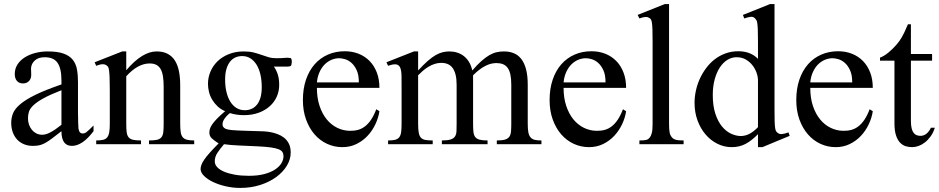

<svg xmlns="http://www.w3.org/2000/svg" viewBox="-20 -715 4655 952"><path d="M443.8 -64.5Q388.7 8.3 336.9 8.3Q326.2 8.3 316.7 4.9Q307.1 1.5 300 -6.8Q293 -15.1 288.8 -29.1Q284.7 -43 284.7 -64.5Q255.4 -41.5 236.1 -27.1Q216.8 -12.7 201.9 -4.9Q187 2.9 173.6 5.6Q160.2 8.3 142.6 8.3Q118.7 8.3 99.1 0.2Q79.6 -7.8 65.4 -22.7Q51.3 -37.6 43.5 -58.8Q35.6 -80.1 35.6 -106Q35.6 -130.9 44.7 -153.3Q53.7 -175.8 80.6 -198.5Q107.4 -221.2 156.2 -245.1Q205.1 -269 284.7 -296.4V-314.9Q284.7 -347.2 279.5 -369.1Q274.4 -391.1 264.2 -405Q253.9 -418.9 238.3 -425Q222.7 -431.2 201.2 -431.2Q170.4 -431.2 152.8 -415.3Q135.3 -399.4 133.8 -376.5L134.8 -347.2Q135.7 -326.2 124.3 -313.7Q112.8 -301.3 94.2 -301.3Q74.7 -301.3 64 -313.7Q53.2 -326.2 53.2 -348.1Q53.2 -374.5 66.7 -395.3Q80.1 -416 102.8 -430.4Q125.5 -444.8 155 -452.4Q184.6 -460 216.8 -460Q265.1 -460 294.7 -449.5Q324.2 -439 340.3 -419.2Q356.4 -399.4 361.6 -371.1Q366.7 -342.8 366.7 -307.6V-155.3Q366.7 -124 367.7 -104Q368.7 -84 369.1 -77.1Q371.6 -64 376.5 -58.6Q381.3 -53.2 390.6 -53.2Q395 -53.2 398.9 -54.4Q402.8 -55.7 408.2 -59.6Q413.6 -63.5 421.9 -71.3Q430.2 -79.1 443.8 -92.8ZM284.7 -267.6Q228 -245.6 195.1 -227.3Q162.1 -209 145 -192.4Q127.9 -175.8 123.3 -160.4Q118.7 -145 118.7 -128.9Q118.7 -111.3 124 -96.7Q129.4 -82 138.4 -71Q147.5 -60.1 159.9 -53.7Q172.4 -47.4 186.5 -46.9Q205.6 -45.9 229.7 -58.6Q253.9 -71.3 284.7 -96.2Z M718.8 0V-18.6Q743.7 -18.6 758.1 -21.7Q772.5 -24.9 780 -33.9Q787.6 -43 789.6 -59.1Q791.5 -75.2 791.5 -101.1V-283.7Q791.5 -314 788.1 -336.2Q784.7 -358.4 776.4 -372.6Q768.1 -386.7 754.9 -393.6Q741.7 -400.4 721.7 -400.4Q693.4 -400.4 664.3 -384.8Q635.3 -369.1 606 -336.9V-101.1Q606 -74.7 608.2 -58.6Q610.4 -42.5 618.2 -33.7Q626 -24.9 640.4 -21.7Q654.8 -18.6 679.2 -18.6V0H457V-18.6Q478 -18.6 491.2 -21.7Q504.4 -24.9 511.7 -34.2Q519 -43.5 521.7 -59.6Q524.4 -75.7 524.4 -101.1V-267.6Q524.4 -307.6 523.4 -330.6Q522.5 -353.5 520.8 -365.7Q519 -377.9 516.4 -382.3Q513.7 -386.7 509.8 -389.6Q493.7 -403.8 457 -388.7L449.2 -406.2L585.9 -460H606V-366.7Q685.5 -460 756.3 -460Q789.1 -460 811.5 -448Q834 -436 847.7 -414.1Q861.3 -392.1 867.4 -361.3Q873.5 -330.6 873.5 -293V-101.1Q873.5 -76.2 876 -60.1Q878.4 -43.9 885.7 -34.9Q893.1 -25.9 906.7 -22.2Q920.4 -18.6 942.9 -18.6V0Z M1426.8 -407.7Q1426.8 -405.3 1425.8 -398.7Q1424.8 -392.1 1422.4 -388.7Q1419.9 -386.7 1415.8 -386Q1411.6 -385.3 1406.7 -384.8Q1401.4 -384.3 1395 -384.8H1337.9Q1350.6 -367.7 1357.4 -345.5Q1364.3 -323.2 1364.3 -295.4Q1364.7 -264.6 1353 -237.3Q1341.3 -210 1318.6 -189.2Q1295.9 -168.5 1263.2 -156.2Q1230.5 -144 1188.5 -144Q1171.4 -144 1154.3 -146.5Q1137.2 -148.9 1120.1 -154.3Q1110.4 -147 1101.6 -137.2Q1092.8 -127.4 1087.9 -117.4Q1083 -107.4 1083.3 -97.9Q1083.5 -88.4 1090.8 -81.5Q1093.8 -78.6 1097.9 -76.7Q1102.1 -74.7 1109.4 -73Q1116.7 -71.3 1128.4 -70.1Q1140.1 -68.8 1158.4 -68.1Q1176.8 -67.4 1202.9 -66.4Q1229 -65.4 1265.1 -64.5Q1273.9 -64.5 1288.8 -63.7Q1303.7 -63 1321.3 -59.8Q1338.9 -56.6 1356.4 -50Q1374 -43.5 1388.7 -32Q1403.3 -20.5 1412.4 -2.4Q1421.4 15.6 1421.4 41.5Q1421.4 75.2 1402.3 106.7Q1383.3 138.2 1349.6 162.8Q1315.9 187.5 1270.3 202.1Q1224.6 216.8 1170.9 216.8Q1133.8 216.8 1098.4 208.5Q1063 200.2 1035.6 187Q1008.3 173.8 991.5 157Q974.6 140.1 974.6 123Q974.6 113.3 978.8 102.1Q982.9 90.8 992.9 76.2Q1002.9 61.5 1020.3 42Q1037.6 22.5 1064 -3.9Q1041.5 -18.1 1029.8 -29.3Q1018.1 -40.5 1018.1 -57.6Q1018.1 -66.4 1020.8 -75.9Q1023.4 -85.4 1031.7 -97.7Q1040 -109.9 1055.4 -126Q1070.8 -142.1 1096.2 -163.6Q1074.7 -172.9 1058.8 -187.7Q1043 -202.6 1032.2 -220.5Q1021.5 -238.3 1016.4 -258.5Q1011.2 -278.8 1011.2 -299.3Q1011.2 -330.6 1023.4 -359.6Q1035.6 -388.7 1058.3 -410.9Q1081.1 -433.1 1114.3 -446.5Q1147.5 -460 1189 -460Q1217.8 -460 1238.3 -454.6Q1258.8 -449.2 1276.1 -443.1Q1293.5 -437 1311 -431.6Q1328.6 -426.3 1351.6 -426.3Q1366.7 -426.3 1376.7 -427Q1386.7 -427.7 1394 -428.2Q1401.4 -428.7 1407.2 -428.7Q1413.6 -428.7 1420.4 -427.2Q1426.8 -425.8 1426.8 -407.7ZM1277.8 -282.7Q1277.8 -317.4 1271.2 -345.7Q1264.6 -374 1252 -394.3Q1239.3 -414.6 1221.4 -425.8Q1203.6 -437 1180.7 -437Q1163.1 -437 1147.7 -430.4Q1132.3 -423.8 1120.8 -409.4Q1109.4 -395 1102.8 -373Q1096.2 -351.1 1096.2 -320.3Q1096.2 -287.1 1102.8 -259.3Q1109.4 -231.4 1121.8 -211.2Q1134.3 -190.9 1152.3 -179.7Q1170.4 -168.5 1193.8 -168.5Q1211.4 -168.5 1226.8 -175Q1242.2 -181.6 1253.7 -195.6Q1265.1 -209.5 1271.5 -231Q1277.8 -252.4 1277.8 -282.7ZM1385.7 59.6Q1385.7 47.9 1380.6 39.3Q1375.5 30.8 1361.6 25.1Q1347.7 19.5 1323.5 16.1Q1299.3 12.7 1260.7 10.7Q1205.6 8.3 1163.1 6.3Q1120.6 4.4 1090.8 0Q1069.8 24.4 1057.4 43.7Q1044.9 63 1044.9 85.4Q1044.9 101.1 1057.1 114Q1069.3 127 1091.8 136.5Q1114.3 146 1145.3 151.4Q1176.3 156.7 1213.9 156.7Q1257.8 156.7 1290 148.2Q1322.3 139.6 1343.5 125.7Q1364.7 111.8 1375.2 94.5Q1385.7 77.1 1385.7 59.6Z M1861.3 -163.6Q1856.4 -130.9 1841.3 -98.9Q1826.2 -66.9 1802.7 -41.7Q1779.3 -16.6 1747.6 -1Q1715.8 14.6 1677.2 14.6Q1637.7 14.6 1602.1 -1.7Q1566.4 -18.1 1539.8 -48.6Q1513.2 -79.1 1497.6 -122.3Q1481.9 -165.5 1481.9 -218.8Q1481.9 -275.4 1497.3 -320.3Q1512.7 -365.2 1540.3 -396.5Q1567.9 -427.7 1606 -444.3Q1644 -460.9 1689.5 -460.9Q1726.6 -460.9 1758.1 -448.5Q1789.6 -436 1812.5 -412.6Q1835.4 -389.2 1848.4 -355.5Q1861.3 -321.8 1861.3 -279.3H1551.3Q1551.3 -229.5 1564.5 -189.9Q1577.6 -150.4 1600.1 -123Q1622.6 -95.7 1652.1 -81.3Q1681.6 -66.9 1714.4 -66.4Q1736.3 -65.9 1755.1 -71Q1773.9 -76.2 1790 -88.6Q1806.2 -101.1 1820.1 -121.8Q1834 -142.6 1845.7 -173.3ZM1759.3 -306.6Q1759.3 -343.8 1748.5 -366.9Q1737.8 -390.1 1722.7 -403.3Q1707.5 -416.5 1690.9 -421.4Q1674.3 -426.3 1662.1 -426.3Q1642.6 -426.3 1623.8 -418.5Q1605 -410.6 1589.8 -395.5Q1574.7 -380.4 1564.5 -357.9Q1554.2 -335.4 1551.3 -306.6Z M2443.4 0V-18.6Q2469.7 -18.6 2484.1 -22.9Q2498.5 -27.3 2505.4 -37.1Q2512.2 -46.9 2513.7 -62.7Q2515.1 -78.6 2515.1 -101.1V-294.4Q2515.1 -324.7 2510.7 -345.2Q2506.3 -365.7 2497.1 -378.4Q2487.8 -391.1 2473.9 -396.7Q2460 -402.3 2441.4 -402.3Q2430.7 -402.3 2417.7 -399.7Q2404.8 -397 2390.4 -390.1Q2376 -383.3 2359.9 -371.6Q2343.8 -359.9 2325.7 -341.8V-101.1Q2325.7 -77.1 2327.4 -61.3Q2329.1 -45.4 2336.2 -35.9Q2343.3 -26.4 2357.7 -22.5Q2372.1 -18.6 2397.5 -18.6V0H2170.9V-18.6Q2199.2 -18.6 2214.4 -23.4Q2229.5 -28.3 2236.1 -38.6Q2242.7 -48.8 2243.4 -64.5Q2244.1 -80.1 2244.1 -101.1V-294.4Q2244.1 -324.2 2238.8 -345Q2233.4 -365.7 2223.6 -378.7Q2213.9 -391.6 2199.7 -397.5Q2185.5 -403.3 2168 -403.3Q2150.4 -403.3 2134 -397.7Q2117.7 -392.1 2103.3 -383.3Q2088.9 -374.5 2076.2 -363.5Q2063.5 -352.5 2053.2 -341.8V-101.1Q2053.2 -72.8 2056.4 -56.4Q2059.6 -40 2067.6 -31.7Q2075.7 -23.4 2089.8 -21Q2104 -18.6 2125.5 -18.6V0H1904.3V-18.6Q1925.8 -18.6 1938.7 -21.7Q1951.7 -24.9 1959 -33.7Q1966.3 -42.5 1968.8 -58.6Q1971.2 -74.7 1971.2 -101.1V-272.5Q1971.2 -309.6 1970.9 -336.2Q1970.7 -362.8 1965.1 -377.7Q1959.5 -392.6 1945.6 -395.5Q1931.6 -398.4 1904.3 -388.7L1896 -406.2L2032.2 -460H2053.2V-365.7Q2080.6 -395 2101.8 -413.6Q2123 -432.1 2141.4 -442.4Q2159.7 -452.6 2175.8 -456.3Q2191.9 -460 2208.5 -460Q2228.5 -460 2246.6 -454.3Q2264.6 -448.7 2279.5 -437.3Q2294.4 -425.8 2305.4 -408Q2316.4 -390.1 2321.8 -365.7Q2346.7 -394.5 2367.2 -412.6Q2387.7 -430.7 2406.2 -441.4Q2424.8 -452.1 2442.4 -456.1Q2460 -460 2478.5 -460Q2505.9 -460 2527.6 -451.2Q2549.3 -442.4 2564.7 -422.6Q2580.1 -402.8 2588.4 -371.3Q2596.7 -339.8 2596.7 -294.4V-101.1Q2596.7 -75.7 2599.6 -59.6Q2602.5 -43.5 2610.4 -34.2Q2618.2 -24.9 2631.1 -21.7Q2644 -18.6 2664.6 -18.6V0Z M3084.5 -163.6Q3079.6 -130.9 3064.5 -98.9Q3049.3 -66.9 3025.9 -41.7Q3002.4 -16.6 2970.7 -1Q2939 14.6 2900.4 14.6Q2860.8 14.6 2825.2 -1.7Q2789.6 -18.1 2762.9 -48.6Q2736.3 -79.1 2720.7 -122.3Q2705.1 -165.5 2705.1 -218.8Q2705.1 -275.4 2720.5 -320.3Q2735.8 -365.2 2763.4 -396.5Q2791 -427.7 2829.1 -444.3Q2867.2 -460.9 2912.6 -460.9Q2949.7 -460.9 2981.2 -448.5Q3012.7 -436 3035.6 -412.6Q3058.6 -389.2 3071.5 -355.5Q3084.5 -321.8 3084.5 -279.3H2774.4Q2774.4 -229.5 2787.6 -189.9Q2800.8 -150.4 2823.2 -123Q2845.7 -95.7 2875.2 -81.3Q2904.8 -66.9 2937.5 -66.4Q2959.5 -65.9 2978.3 -71Q2997.1 -76.2 3013.2 -88.6Q3029.3 -101.1 3043.2 -121.8Q3057.1 -142.6 3068.8 -173.3ZM2982.4 -306.6Q2982.4 -343.8 2971.7 -366.9Q2960.9 -390.1 2945.8 -403.3Q2930.7 -416.5 2914.1 -421.4Q2897.5 -426.3 2885.3 -426.3Q2865.7 -426.3 2846.9 -418.5Q2828.1 -410.6 2813 -395.5Q2797.9 -380.4 2787.6 -357.9Q2777.3 -335.4 2774.4 -306.6Z M3150.4 0V-18.6Q3172.9 -18.6 3183.6 -21Q3194.3 -23.4 3202.1 -33.7Q3205.1 -37.6 3207.5 -42.7Q3210 -47.9 3211.9 -55.7Q3213.9 -63.5 3214.8 -74.5Q3215.8 -85.4 3215.8 -101.1V-506.8Q3215.8 -544.9 3215.1 -566.9Q3214.4 -588.9 3212.6 -600.6Q3210.9 -612.3 3208.5 -616.7Q3206.1 -621.1 3202.1 -624.5Q3197.8 -627.4 3192.9 -629.2Q3188 -630.9 3182.1 -630.9Q3176.3 -630.9 3168.5 -629.2Q3160.6 -627.4 3150.4 -623.5L3141.6 -641.1L3276.4 -694.8H3297.4V-101.1Q3297.4 -86.4 3298.1 -75.9Q3298.8 -65.4 3300.3 -57.9Q3301.8 -50.3 3304.2 -45.2Q3306.6 -40 3310.1 -35.6Q3313.5 -31.2 3317.9 -28.1Q3322.3 -24.9 3328.9 -22.7Q3335.4 -20.5 3345.5 -19.5Q3355.5 -18.6 3369.6 -18.6V0Z M3760.3 14.6H3738.3V-49.8Q3708.5 -18.6 3677.7 -2Q3647 14.6 3607.9 14.6Q3570.8 14.6 3537.4 -2Q3503.9 -18.6 3478.8 -47.9Q3453.6 -77.1 3438.7 -117.4Q3423.8 -157.7 3423.8 -205.1Q3423.8 -233.9 3430.2 -264.2Q3436.5 -294.4 3449.2 -322.8Q3461.9 -351.1 3480.5 -376.2Q3499 -401.4 3522.9 -420.2Q3546.9 -439 3576.7 -450Q3606.4 -460.9 3641.1 -460.9Q3670.4 -460.9 3694.6 -451.9Q3718.8 -442.9 3738.3 -423.3V-506.3Q3738.3 -543.5 3737.5 -564.9Q3736.8 -586.4 3735.1 -598.4Q3733.4 -610.4 3730.5 -615.2Q3727.5 -620.1 3723.1 -624.5Q3714.8 -632.8 3702.4 -631.6Q3689.9 -630.4 3670.4 -623.5L3663.6 -641.1L3797.9 -694.8H3820.3V-177.2Q3820.3 -141.1 3820.8 -119.4Q3821.3 -97.7 3822.8 -85Q3824.2 -72.3 3827.1 -66.4Q3830.1 -60.5 3835.4 -56.6Q3844.2 -49.3 3857.2 -50.3Q3870.1 -51.3 3889.6 -58.6L3895.5 -41.5ZM3738.3 -315.9Q3738.3 -334.5 3731.2 -354.5Q3724.1 -374.5 3710.9 -391.4Q3697.8 -408.2 3678.7 -419.4Q3659.7 -430.7 3635.3 -431.2Q3610.4 -432.1 3588.4 -419.2Q3566.4 -406.2 3550 -381.8Q3533.7 -357.4 3523.9 -322.3Q3514.2 -287.1 3514.2 -244.1Q3514.2 -189.9 3526.9 -151.4Q3539.6 -112.8 3559.6 -88.4Q3579.6 -64 3604 -52.5Q3628.4 -41 3651.9 -40.5Q3675.3 -40.5 3696.3 -51.5Q3717.3 -62.5 3738.3 -84.5Z M4307.6 -163.6Q4302.7 -130.9 4287.6 -98.9Q4272.5 -66.9 4249 -41.7Q4225.6 -16.6 4193.8 -1Q4162.1 14.6 4123.5 14.6Q4084 14.6 4048.3 -1.7Q4012.7 -18.1 3986.1 -48.6Q3959.5 -79.1 3943.8 -122.3Q3928.2 -165.5 3928.2 -218.8Q3928.2 -275.4 3943.6 -320.3Q3959 -365.2 3986.6 -396.5Q4014.2 -427.7 4052.2 -444.3Q4090.3 -460.9 4135.7 -460.9Q4172.9 -460.9 4204.3 -448.5Q4235.8 -436 4258.8 -412.6Q4281.7 -389.2 4294.7 -355.5Q4307.6 -321.8 4307.6 -279.3H3997.6Q3997.6 -229.5 4010.7 -189.9Q4023.9 -150.4 4046.4 -123Q4068.8 -95.7 4098.4 -81.3Q4127.9 -66.9 4160.6 -66.4Q4182.6 -65.9 4201.4 -71Q4220.2 -76.2 4236.3 -88.6Q4252.4 -101.1 4266.4 -121.8Q4280.3 -142.6 4292 -173.3ZM4205.6 -306.6Q4205.6 -343.8 4194.8 -366.9Q4184.1 -390.1 4168.9 -403.3Q4153.8 -416.5 4137.2 -421.4Q4120.6 -426.3 4108.4 -426.3Q4088.9 -426.3 4070.1 -418.5Q4051.3 -410.6 4036.1 -395.5Q4021 -380.4 4010.7 -357.9Q4000.5 -335.4 3997.6 -306.6Z M4615.2 -81.5Q4607.4 -56.6 4594.2 -38.6Q4581.1 -20.5 4565.9 -8.8Q4550.8 2.9 4534.4 8.8Q4518.1 14.6 4503.4 14.6Q4487.3 14.6 4471.7 10.3Q4456.1 5.9 4443.4 -7.1Q4430.7 -20 4422.9 -43.2Q4415 -66.4 4415 -104V-414.1H4343.3V-429.2Q4363.3 -436.5 4385.5 -454.8Q4407.7 -473.1 4426.8 -495.6Q4433.6 -503.9 4439 -511.2Q4444.3 -518.6 4450.7 -529.1Q4457 -539.6 4464.4 -555.2Q4471.7 -570.8 4481.9 -594.7H4496.6V-447.3H4601.6V-414.1H4496.6V-115.7Q4496.6 -93.8 4500 -79.6Q4503.4 -65.4 4509.5 -57.1Q4515.6 -48.8 4523.7 -45.4Q4531.7 -42 4541 -41.5Q4559.1 -40.5 4573 -51.5Q4586.9 -62.5 4595.7 -81.5Z"/></svg>

Font: Doulos SIL
Style: Regular
Weight: 400
Designer: Walt Agee, Victor Gaultney, Peter Martin, Debbi Hosken
Foundry: SIL International
Version: Version 4.110; 2011; Maintenance release